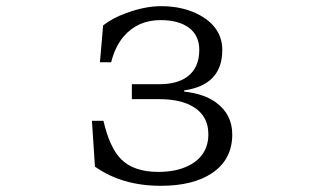

<svg xmlns="http://www.w3.org/2000/svg" viewBox="-20 -580 1040 620"><path d="M302.7 -378.9 313 -498Q343.8 -522 387.2 -537.6Q448.2 -560.1 500 -560.1Q572.3 -560.1 625.5 -530.8Q697.8 -490.7 697.8 -418.5Q697.8 -305.7 574.7 -288.1V-284.2Q638.2 -277.3 676.3 -250Q730 -211.4 730 -146Q730 -65.4 665.5 -21.5Q604.5 20 499 20Q374 20 286.6 -42L276.9 -189.9H314Q334.5 -102.1 371.6 -65.4Q412.6 -24.9 491.2 -24.9Q550.3 -24.9 590.8 -45.9Q652.8 -78.1 652.8 -146.5Q652.8 -211.4 593.8 -240.7Q554.7 -259.8 494.6 -259.8H405.8V-308.1H494.6Q551.3 -308.1 584.5 -332Q623.5 -360.8 623.5 -418.5Q623.5 -465.3 590.3 -490.2Q557.1 -515.1 498.5 -515.1Q425.3 -515.1 379.9 -462.9Q352.1 -430.7 338.9 -378.9Z"/></svg>

Font: BIZ UDPMincho
Style: Regular
Weight: 400
Designer: TypeBank Co., Ltd.
Foundry: Morisawa Inc.
Version: Version 1.06